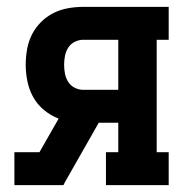

<svg xmlns="http://www.w3.org/2000/svg" viewBox="-20 -540 540 560"><path d="M22 0V-96H95L151 -194Q128 -203 108.5 -219Q89 -235 77 -256.5Q65 -278 60 -302.5Q55 -327 55 -351Q55 -374 59 -396.5Q63 -419 73 -439Q83 -459 99.5 -475.5Q116 -492 136 -502Q156 -512 178.5 -516Q201 -520 223 -520H472V-424H437V-96H472V0H289V-96H325V-182H268L169 -8L165 0ZM223 -278H325V-424H223Q210 -424 198 -418Q186 -412 179 -401Q172 -390 169.5 -377Q167 -364 167 -351Q167 -338 169.5 -325Q172 -312 179 -301Q186 -290 198 -284Q210 -278 223 -278Z"/></svg>

Font: Iosevka Curly Slab
Style: Bold
Weight: 700
Monospace: yes
Designer: Belleve Invis
Foundry: Belleve Invis
Version: Version 22.1.2; ttfautohint (v1.8.4)